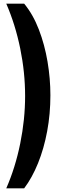

<svg xmlns="http://www.w3.org/2000/svg" viewBox="-20 -820 323 1040"><path d="M253 -304Q253 -394 237.5 -486Q222 -578 190.5 -660Q159 -742 111 -800H14Q63 -687 89.5 -557.5Q116 -428 116 -300Q116 -173 89.5 -42.5Q63 88 14 200H111Q154 143 186 64Q218 -15 235.5 -109Q253 -203 253 -304Z"/></svg>

Font: Big Shoulders Text ExtraBold
Style: Regular
Weight: 800
Designer: Patric King
Foundry: XO Type Co
Version: Version 1.000; ttfautohint (v1.8.2)